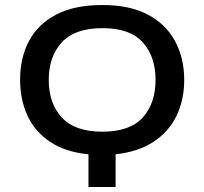

<svg xmlns="http://www.w3.org/2000/svg" viewBox="-20 -744 813 764"><path d="M332 0V-130Q240 -139 179.5 -179.5Q119 -220 89.5 -283.5Q60 -347 60 -427Q60 -514 95.5 -581Q131 -648 203.5 -686Q276 -724 388 -724Q496 -724 568 -686Q640 -648 676.5 -580.5Q713 -513 713 -426Q713 -346 682 -282.5Q651 -219 590.5 -179.5Q530 -140 440 -130V0ZM387 -220Q497 -220 548 -276.5Q599 -333 599 -426Q599 -519 548 -575.5Q497 -632 388 -632Q278 -632 226 -575.5Q174 -519 174 -426Q174 -333 226 -276.5Q278 -220 387 -220Z"/></svg>

Font: Noto Sans Medium
Style: Regular
Weight: 500
Designer: Monotype Design Team
Foundry: Monotype Imaging Inc.
Version: Version 2.007